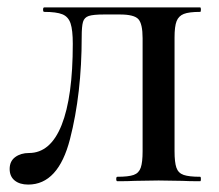

<svg xmlns="http://www.w3.org/2000/svg" viewBox="-20 -488 590 517"><path d="M260 -449Q231 -449 219 -445Q207 -441 203.5 -429Q200 -417 200 -389Q200 -236 168.5 -113.5Q137 9 56 9Q33 9 19.5 -2Q6 -13 6 -33Q6 -54 21 -65Q36 -76 58 -76Q116 -76 146 -151.5Q176 -227 176 -370Q176 -407 170 -425Q164 -443 148 -449.5Q132 -456 99 -456Q96 -456 96 -462Q96 -468 99 -468H519Q521 -468 521 -462Q521 -456 519 -456Q489 -456 475 -450.5Q461 -445 455.5 -431Q450 -417 450 -387V-81Q450 -51 455 -36.5Q460 -22 474.5 -17Q489 -12 519 -12Q521 -12 521 -6Q521 0 519 0Q488 0 471 -1L407 -2L343 -1Q326 0 296 0Q293 0 293 -6Q293 -12 296 -12Q326 -12 340 -17Q354 -22 359 -36.5Q364 -51 364 -81V-385Q364 -424 352.5 -436.5Q341 -449 303 -449Z"/></svg>

Font: Cormorant SC SemiBold
Style: Regular
Weight: 600
Designer: Christian Thalmann (Catharsis Fonts)
Version: Version 3.000